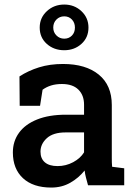

<svg xmlns="http://www.w3.org/2000/svg" viewBox="-20 -822 599 852"><path d="M207.5 10.3Q127 10.3 82 -31.2Q37.1 -72.8 37.1 -145.5Q37.1 -195.3 64.5 -232.9Q91.8 -270.5 144.5 -291.7Q197.3 -313 272.5 -313H353V-357.4Q353 -399.4 327.9 -424.3Q302.7 -449.2 254.9 -449.2Q227.5 -449.2 206.5 -442.6Q185.5 -436 168.9 -423.8L157.7 -352.5H67.4L66.4 -482.9Q105.5 -508.3 153.3 -523.2Q201.2 -538.1 259.8 -538.1Q360.4 -538.1 418.2 -491Q476.1 -443.8 476.1 -356V-123Q476.1 -112.3 476.3 -102.1Q476.6 -91.8 477.5 -82L531.2 -75.2V0H370.6Q365.7 -17.1 361.6 -33.2Q357.4 -49.3 355.5 -65.4Q329.1 -32.2 291.7 -11Q254.4 10.3 207.5 10.3ZM235.4 -85Q272.5 -85 304.7 -102.3Q336.9 -119.6 353 -146V-234.4H271Q215.8 -234.4 187.7 -208.7Q159.7 -183.1 159.7 -148.9Q159.7 -118.2 179.2 -101.6Q198.7 -85 235.4 -85ZM265.1 -599.1Q219.2 -599.1 187.7 -627.2Q156.2 -655.3 156.2 -699.7Q156.2 -743.2 188 -772.5Q219.7 -801.8 265.1 -801.8Q310.1 -801.8 341.3 -772.5Q372.6 -743.2 372.6 -699.7Q372.6 -655.3 341.3 -627.2Q310.1 -599.1 265.1 -599.1ZM265.1 -650.4Q285.6 -650.4 299.1 -664.1Q312.5 -677.7 312.5 -699.7Q312.5 -721.2 299.1 -735.4Q285.6 -749.5 265.1 -749.5Q244.6 -749.5 230.5 -735.4Q216.3 -721.2 216.3 -699.7Q216.3 -678.7 230.5 -664.6Q244.6 -650.4 265.1 -650.4Z"/></svg>

Font: Roboto Slab LO Medium
Style: Regular
Weight: 500
Designer: Google
Version: Version 2.000